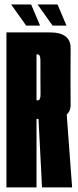

<svg xmlns="http://www.w3.org/2000/svg" viewBox="-20 -816 338 836"><path d="M8 0H139V-298H197.5Q288 -298 287.5 -359.2Q287 -420.5 287 -478Q287 -537 287.5 -606Q288 -675 196.5 -675H8ZM163 0H294L270 -324.5L147 -310.5ZM139 -379V-579H144Q156 -579 156 -552Q156 -525 156 -478Q156 -433.5 156.5 -406.2Q157 -379 144 -379ZM209 -704.5H269.5L230.5 -796.5H143.5ZM94 -704.5H154.5L115.5 -796.5H28.5Z"/></svg>

Font: Anybody UltraCondensed
Style: Bold
Weight: 700
Width: 1
Version: Version 1.113;gftools[0.9.25]